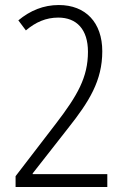

<svg xmlns="http://www.w3.org/2000/svg" viewBox="-20 -744 499 764"><path d="M407 0V-51H110V-54L251 -234C335 -340 387 -423 387 -540C387 -654 321 -724 214 -724C153 -724 100 -702 53 -663L83 -623C122 -656 163 -674 212 -674C285 -674 330 -627 330 -538C330 -436 288 -364 204 -254L42 -43V0Z"/></svg>

Font: Noto Sans Myanmar Condensed Light
Style: Regular
Weight: 300
Width: 3
Designer: Monotype Design Team
Foundry: Monotype Imaging Inc.
Version: Version 2.107